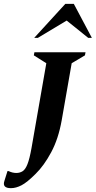

<svg xmlns="http://www.w3.org/2000/svg" viewBox="-99 -832 498 999"><path d="M-42 147Q-89 147 -76 109L-60 58H-55Q-34 68 -14 68Q4 68 18.5 59Q33 50 44 22Q55 -6 65 -62L142 -503L77 -544L80 -560H346L343 -544L274 -503L222 -206Q205 -110 167.5 -40Q130 30 86 73Q42 117 13 132Q-16 147 -42 147ZM79 -635 241 -812H285L379 -635H360L248 -725L98 -635Z"/></svg>

Font: Spectral SC
Style: Bold Italic
Weight: 700
Italic angle: -10°
Designer: Jean-Baptiste Levee
Foundry: Production Type
Version: Version 2.001